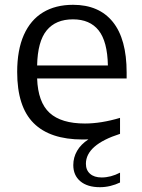

<svg xmlns="http://www.w3.org/2000/svg" viewBox="-20 -571 590 799"><path d="M507 -244.5H134.5Q138 -145.5 186.5 -101.2Q235 -57 333.5 -57Q400.5 -57 479.5 -80.5V-14Q337.5 31.5 337.5 110.5Q337.5 137 354.8 152.2Q372 167.5 403 167.5Q441 167.5 479.5 147.5V188.5Q461 197.5 439.2 202.8Q417.5 208 396 208Q343.5 208 314.2 183.2Q285 158.5 285 116Q285 84 300.8 56.8Q316.5 29.5 348 9Q340 9.5 324 9.5Q188 9.5 119.8 -58.8Q51.5 -127 51.5 -271.5Q51.5 -363 79.2 -425.5Q107 -488 159 -519.5Q211 -551 284 -551Q392 -551 449.5 -479.8Q507 -408.5 507 -269.5ZM134.5 -298.5H429Q427 -398.5 390.5 -444.5Q354 -490.5 283.5 -490.5Q212 -490.5 174.2 -444.5Q136.5 -398.5 134.5 -298.5Z"/></svg>

Font: Encode Sans Semi Expanded
Style: Regular
Weight: 400
Width: 6
Designer: Multiple Designers
Foundry: Impallari Type
Version: Version 2.000